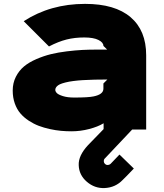

<svg xmlns="http://www.w3.org/2000/svg" viewBox="-20 -659 836 980"><path d="M507.8 -232.9 527.8 -252.9H505.9Q460.9 -252.9 426.8 -251Q375 -249.5 333 -242.2Q290.5 -233.9 276.4 -223.4Q262.2 -212.9 262.2 -200.2Q262.2 -192.4 270 -184.1Q277.8 -175.8 301 -168.5Q324.2 -161.1 358.9 -161.1Q430.2 -161.1 458 -167Q507.8 -177.2 507.8 -206.1ZM726.1 -377V2H654.8L516.1 148.9Q509.8 153.8 509.8 164.1Q509.8 171.4 515.4 177.2Q521 183.1 527.8 183.1Q538.6 183.1 544.9 176.8L589.8 129.9L663.1 201.2Q619.1 247.6 606.9 258.8Q569.3 298.3 514.2 300.8Q463.4 303.2 423.3 268.8Q383.3 234.4 381.8 184.1Q379.4 135.7 429.2 82L508.8 0V-29.8Q480 -12.2 435.3 -0.5Q390.6 11.2 345.2 11.2Q318.4 11.2 291.5 8.8Q264.6 6.3 234.4 -0.2Q204.1 -6.8 177.7 -16.8Q151.4 -26.9 126.5 -43.2Q101.6 -59.6 83.7 -80.6Q65.9 -101.6 55.4 -131.3Q44.9 -161.1 44.9 -196.8Q44.9 -235.4 61 -267.1Q77.1 -298.8 102.8 -320.1Q128.4 -341.3 165.8 -357.4Q203.1 -373.5 240.2 -382.6Q277.3 -391.6 321.5 -397Q365.7 -402.3 400.1 -404.1Q434.6 -405.8 471.2 -405.8H526.9L507.8 -424.8Q507.8 -442.4 482.4 -455.1Q457 -467.8 410.2 -467.8Q361.3 -467.8 319.6 -457.3Q277.8 -446.8 230 -421.9L101.1 -550.8Q237.3 -639.2 414.1 -639.2Q566.9 -639.2 646.5 -571.3Q726.1 -503.4 726.1 -377Z"/></svg>

Font: Sinkin Sans 900 X Black
Style: Regular
Weight: 950
Designer: Keith Bates
Foundry: K-Type
Version: Sinkin Sans (version 1.0)  by Keith Bates   •   © 2014   www